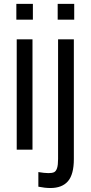

<svg xmlns="http://www.w3.org/2000/svg" viewBox="-20 -760 462 975"><path d="M64.9 -560.1H145V0H64.9ZM63 -660.2V-740.2H147V-660.2ZM174.8 188V113.8Q206.1 119.1 226.1 119.1Q245.1 119.1 254.9 114.3Q264.6 109.4 269.8 93.8Q274.9 78.1 274.9 46.9V-560.1H355V47.9Q355 125.5 325.2 160.2Q295.4 194.8 235.8 194.8Q208 194.8 174.8 188ZM272.9 -660.2V-740.2H356.9V-660.2Z"/></svg>

Font: TASA Explorer
Style: Regular
Weight: 400
Designer: Weizhong Zhang
Foundry: Local Remote
Version: Version 1.000;Glyphs 3.1.2 (3151)